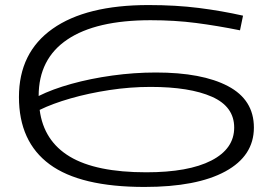

<svg xmlns="http://www.w3.org/2000/svg" viewBox="-20 -730 1077 760"><path d="M552 10Q298 10 176.5 -79.5Q55 -169 55 -346Q55 -522 188 -616Q321 -710 568 -710Q676 -710 767 -698.5Q858 -687 942 -668L930 -610Q841 -628 756.5 -639Q672 -650 576 -650Q360 -650 246.5 -573.5Q133 -497 133 -350Q187 -377 262.5 -398Q338 -419 424.5 -431Q511 -443 597 -443Q780 -443 882.5 -389Q985 -335 985 -225Q985 -113 872 -51.5Q759 10 552 10ZM576 -386Q495 -386 413 -373.5Q331 -361 259.5 -340.5Q188 -320 137 -295Q153 -172 256.5 -110Q360 -48 559 -48Q726 -48 816.5 -94.5Q907 -141 907 -225Q907 -308 819 -347Q731 -386 576 -386Z"/></svg>

Font: Georama ExtraExtended Light
Style: Regular
Weight: 300
Width: 8
Designer: Jean-Baptiste Levee
Foundry: Production Type
Version: Version 1.000